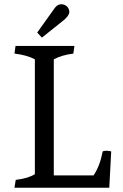

<svg xmlns="http://www.w3.org/2000/svg" viewBox="-20 -883 577 903"><path d="M233 -58H420Q450 -102 463 -171Q470 -174 480.5 -174Q491 -174 503 -171L494 0H48L54 -37Q113 -44 144 -64V-604Q107 -624 48 -631Q49 -643 53 -667H330L325 -631Q270 -624 233 -604ZM238 -846Q251 -863 267.5 -863Q284 -863 295 -852.5Q306 -842 306 -826.5Q306 -811 281 -789L177 -706L155 -730Z"/></svg>

Font: Caladea
Style: Regular
Weight: 400
Designer: Carolina Giovagnoli and Andres Torresi
Foundry: Carolina Giovagnoli and Andres Torresi
Version: Version 1.002